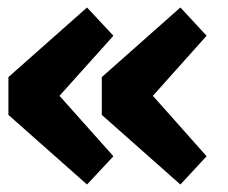

<svg xmlns="http://www.w3.org/2000/svg" viewBox="-20 -550 610 513"><path d="M2.5 -344 212.5 -530 283 -454.5 139 -294 283 -132.5 212.5 -57 2.5 -243ZM252 -344 462 -530 532 -454.5 388.5 -294 532 -132.5 462 -57 252 -243Z"/></svg>

Font: League Mono Narrow ExtraBold
Style: Regular
Weight: 800
Width: 3
Designer: Tyler Finck
Foundry: The League of Moveable Type / Tyler Finck
Version: Version 2.210